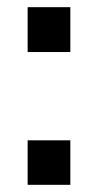

<svg xmlns="http://www.w3.org/2000/svg" viewBox="-20 -518 279 535"><path d="M176 -498H57V-373H176ZM176 -127H57V-3H176Z"/></svg>

Font: United Sans Medium
Style: Regular
Weight: 500
Designer: Pablo Impallari, Rodrigo Fuenzalida (Modified by Dan O. Williams)
Version: Version 1.000;PS 001.000;hotconv 1.0.88;makeotf.lib2.5.64775